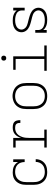

<svg xmlns="http://www.w3.org/2000/svg" viewBox="1116 -1876 767 3040"><g transform="rotate(-90 1500.0 -355.5)"><path d="M298 8Q269 8 241 2.5Q213 -3 188.5 -17Q164 -31 145 -52.5Q126 -74 114.5 -100Q103 -126 98.5 -154Q94 -182 94 -210V-320Q94 -348 98 -375.5Q102 -403 113 -429Q124 -455 142 -476.5Q160 -498 184 -512.5Q208 -527 236 -532.5Q264 -538 292 -538Q316 -538 340 -534Q364 -530 386 -519.5Q408 -509 425.5 -492Q443 -475 455 -454V-530H498V-349H455Q455 -380 445.5 -409.5Q436 -439 414 -460.5Q392 -482 362 -491Q332 -500 301 -500Q278 -500 255 -495Q232 -490 212 -478.5Q192 -467 177 -449Q162 -431 153 -410Q144 -389 140.5 -366Q137 -343 137 -320V-210Q137 -187 140 -164.5Q143 -142 152 -121Q161 -100 175.5 -82Q190 -64 210 -52Q230 -40 252.5 -35Q275 -30 298 -30Q328 -30 358 -38Q388 -46 410.5 -66Q433 -86 445 -114.5Q457 -143 457 -174H500Q500 -148 493.5 -123Q487 -98 473.5 -76Q460 -54 440.5 -37Q421 -20 397.5 -10Q374 0 348.5 4Q323 8 298 8Z M685 0V-38H794V-492H685V-530H837V-406Q845 -433 859 -457.5Q873 -482 893.5 -501Q914 -520 941.5 -529Q969 -538 997 -538Q1013 -538 1030 -536.5Q1047 -535 1062.5 -529Q1078 -523 1090.5 -511Q1103 -499 1109 -483Q1115 -467 1116.5 -450.5Q1118 -434 1118 -417H1075Q1075 -434 1072 -451Q1069 -468 1057.5 -480.5Q1046 -493 1028.5 -496.5Q1011 -500 994 -500Q969 -500 944.5 -492Q920 -484 901 -467Q882 -450 869.5 -427.5Q857 -405 849.5 -381Q842 -357 839.5 -331.5Q837 -306 837 -281V-38H968V0Z M1500 8Q1472 8 1443.5 2.5Q1415 -3 1390 -16.5Q1365 -30 1346 -51.5Q1327 -73 1315 -99Q1303 -125 1298.5 -153.5Q1294 -182 1294 -210V-320Q1294 -348 1298.5 -376.5Q1303 -405 1315 -431Q1327 -457 1346.5 -478.5Q1366 -500 1391 -513.5Q1416 -527 1444 -534Q1472 -541 1500 -541Q1528 -541 1556 -534Q1584 -527 1609 -513.5Q1634 -500 1653.5 -478.5Q1673 -457 1685 -431Q1697 -405 1701.5 -376.5Q1706 -348 1706 -320V-210Q1706 -182 1701.5 -153.5Q1697 -125 1685 -99Q1673 -73 1654 -51.5Q1635 -30 1610 -16.5Q1585 -3 1556.5 2.5Q1528 8 1500 8ZM1500 -30Q1523 -30 1546 -35Q1569 -40 1588.5 -51.5Q1608 -63 1623 -81Q1638 -99 1647 -120Q1656 -141 1659.5 -164Q1663 -187 1663 -210V-320Q1663 -343 1659.5 -366Q1656 -389 1647 -410.5Q1638 -432 1622.5 -450Q1607 -468 1587 -479Q1567 -490 1544 -495Q1521 -500 1498 -500Q1475 -500 1452.5 -495Q1430 -490 1410.5 -478Q1391 -466 1376 -448Q1361 -430 1352 -409Q1343 -388 1340 -365.5Q1337 -343 1337 -320V-210Q1337 -187 1340.5 -164Q1344 -141 1353 -120Q1362 -99 1377 -81Q1392 -63 1411.5 -51.5Q1431 -40 1454 -35Q1477 -30 1500 -30Z M1899 0V-38H2087V-492H1915V-530H2129V-38H2301V0ZM2100 -641Q2092 -641 2084.5 -643Q2077 -645 2071 -651Q2065 -657 2063 -664.5Q2061 -672 2061 -680Q2061 -688 2063 -695.5Q2065 -703 2071 -709Q2077 -715 2084.5 -717Q2092 -719 2100 -719Q2108 -719 2115.5 -717Q2123 -715 2129 -709Q2135 -703 2137 -695.5Q2139 -688 2139 -680Q2139 -672 2137 -664.5Q2135 -657 2129 -651Q2123 -645 2115.5 -643Q2108 -641 2100 -641Z M2709 8Q2686 8 2663.5 5.5Q2641 3 2619 -4.5Q2597 -12 2577.5 -25Q2558 -38 2545 -56V0H2502V-181H2545V-136Q2545 -118 2551 -101.5Q2557 -85 2569 -72Q2581 -59 2597 -51Q2613 -43 2630 -38.5Q2647 -34 2664.5 -32Q2682 -30 2700 -30Q2717 -30 2734.5 -32Q2752 -34 2768.5 -38Q2785 -42 2800.5 -50Q2816 -58 2828.5 -70Q2841 -82 2848.5 -98Q2856 -114 2856 -132Q2856 -152 2846 -170Q2836 -188 2820.5 -200Q2805 -212 2786.5 -219Q2768 -226 2748.5 -231Q2729 -236 2710 -240.5Q2691 -245 2671.5 -250.5Q2652 -256 2633 -262Q2614 -268 2596.5 -276.5Q2579 -285 2563 -297Q2547 -309 2535 -325Q2523 -341 2516.5 -360Q2510 -379 2510 -399Q2510 -421 2517 -441.5Q2524 -462 2537.5 -479Q2551 -496 2569 -507.5Q2587 -519 2607.5 -526Q2628 -533 2649 -535.5Q2670 -538 2692 -538Q2714 -538 2737 -535.5Q2760 -533 2781.5 -525.5Q2803 -518 2822.5 -505Q2842 -492 2855 -474V-530H2898V-349H2855V-394Q2855 -412 2849 -428.5Q2843 -445 2831 -458Q2819 -471 2803 -479Q2787 -487 2770 -491.5Q2753 -496 2735.5 -498Q2718 -500 2701 -500Q2701 -500 2701 -500Q2701 -500 2700 -500Q2683 -500 2666.5 -498Q2650 -496 2634 -491.5Q2618 -487 2603 -479Q2588 -471 2576.5 -459Q2565 -447 2558.5 -431Q2552 -415 2552 -399Q2552 -379 2562 -361Q2572 -343 2587.5 -330.5Q2603 -318 2621.5 -311Q2640 -304 2659 -299Q2678 -294 2697.5 -289.5Q2717 -285 2736 -279.5Q2755 -274 2774 -268Q2793 -262 2811 -253.5Q2829 -245 2845 -233Q2861 -221 2873 -205Q2885 -189 2891.5 -170Q2898 -151 2898 -131Q2898 -109 2890.5 -88Q2883 -67 2869 -50.5Q2855 -34 2836 -22Q2817 -10 2796 -3.5Q2775 3 2753 5.5Q2731 8 2709 8Z"/></g></svg>

Font: Iosevka Slab XLtEx
Style: Regular
Weight: 200
Width: 7
Monospace: yes
Designer: Belleve Invis
Foundry: Belleve Invis
Version: Version 11.1.0; ttfautohint (v1.8.3)